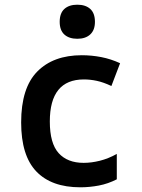

<svg xmlns="http://www.w3.org/2000/svg" viewBox="-20 -787 603 817"><path d="M322 10Q199 10 134.5 -57.5Q70 -125 70 -266Q70 -413 138.5 -482.5Q207 -552 328 -552Q370 -552 411 -544Q452 -536 491 -518L454 -421Q420 -437 392 -443Q364 -449 337 -449Q192 -449 192 -270Q192 -177 229.5 -135.5Q267 -94 336 -94Q369 -94 405 -103Q441 -112 477 -132V-24Q440 -5 400.5 2.5Q361 10 322 10ZM309 -622Q274 -622 254 -640Q234 -658 234 -694Q234 -731 254 -749Q274 -767 309 -767Q344 -767 364 -749Q384 -731 384 -694Q384 -659 364 -640.5Q344 -622 309 -622Z"/></svg>

Font: Noto Sans Mono SemiCondensed SemiBold
Style: Regular
Weight: 600
Width: 4
Designer: Monotype Design Team
Foundry: Monotype Imaging Inc.
Version: Version 2.014; ttfautohint (v1.8.4.7-5d5b)